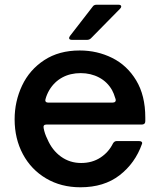

<svg xmlns="http://www.w3.org/2000/svg" viewBox="-20 -783 677 814"><path d="M42 -277Q42 -353 73.5 -420Q105 -487 167.5 -528Q230 -569 318 -569Q392 -569 455.5 -537.5Q519 -506 557.5 -442Q596 -378 596 -285V-269Q596 -262 592 -258.5Q588 -255 582 -255H177Q162 -255 165 -240Q169 -217 181 -193Q201 -146 238.5 -119Q276 -92 324 -92Q371 -92 406 -115Q441 -138 459 -175Q465 -185 475 -185H569Q577 -185 580.5 -181.5Q584 -178 582 -173Q553 -91 487 -40Q421 11 321 11Q239 11 175.5 -26.5Q112 -64 77 -129.5Q42 -195 42 -277ZM457 -348Q465 -348 468.5 -352Q472 -356 470 -363Q462 -389 455 -401Q435 -436 400 -454.5Q365 -473 322 -473Q278 -473 244 -454.5Q210 -436 189 -401Q178 -382 173 -363Q172 -361 172 -358Q172 -348 185 -348ZM285 -614Q273 -614 273 -622Q273 -625 277 -631L373 -755Q378 -763 390 -763H482Q494 -763 494 -755Q494 -751 489 -746L366 -621Q359 -614 349 -614Z"/></svg>

Font: Open Sauce Two SemiBold
Style: Regular
Weight: 600
Designer: Alfredo Marco Pradil
Foundry: Creative Sauce Fz LLC
Version: Version 1.477